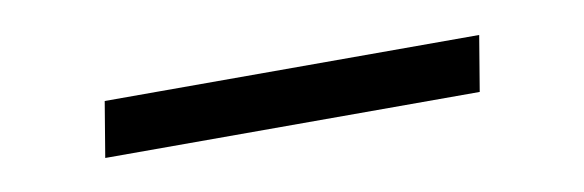

<svg xmlns="http://www.w3.org/2000/svg" viewBox="-24 -443 624 205"><g transform="rotate(-10 288.0 -340.0)"><path d="M80 -310H486L496 -370H90Z"/></g></svg>

Font: Iosevka Sparkle Light Oblique
Style: Regular
Weight: 300
Italic angle: -9°
Designer: Belleve Invis
Foundry: Belleve Invis
Version: Version 4.5.0; ttfautohint (v1.8.3)